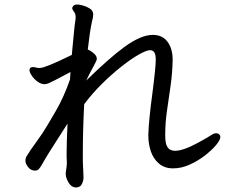

<svg xmlns="http://www.w3.org/2000/svg" viewBox="-20 -777 1040 853"><path d="M272 -9Q277 -39 277 -53V-59Q276 -68 276 -78V-100Q276 -141 280 -228Q264 -203 243 -170Q192 -92 164 -42Q160 -35 153.5 -27Q147 -19 136 -19Q117 -19 105 -34.5Q93 -50 93 -62Q93 -76 99 -84Q113 -108 141.5 -146.5Q170 -185 191.5 -222Q213 -259 228 -284Q264 -346 291 -424L293 -457Q207 -411 196 -407Q185 -403 179 -403Q162 -403 146.5 -414.5Q131 -426 121 -441Q111 -456 111 -466Q111 -471 115 -476Q120 -479 127 -479Q134 -479 140 -477Q146 -475 154 -475Q162 -475 173 -478Q201 -487 240 -505Q279 -523 299 -533L308 -628Q312 -671 316 -695V-701Q316 -716 308.5 -725Q301 -734 301 -741V-743L302 -745Q307 -757 323 -757Q331 -757 347 -753Q363 -749 378.5 -739.5Q394 -730 394 -713V-710Q394 -701 388 -678Q379 -638 370 -557Q381 -553 393 -543Q410 -530 410 -517Q410 -512 408 -507Q404 -499 399 -489Q376 -447 363 -419Q464 -518 532 -568Q606 -622 659 -622Q702 -622 724.5 -591Q747 -560 747 -513V-510Q746 -454 738 -397L722 -286Q714 -232 714 -177Q714 -142 721.5 -128Q729 -114 739.5 -110.5Q750 -107 757 -107Q794 -107 860 -143Q888 -158 902.5 -167Q917 -176 924.5 -180.5Q932 -185 940 -185Q949 -185 954 -180Q959 -175 959 -169Q959 -155 939.5 -132Q920 -109 889.5 -85.5Q859 -62 822.5 -45.5Q786 -29 748.5 -29Q711 -29 686 -50.5Q661 -72 650 -105Q639 -138 639 -175V-179Q641 -244 657 -362Q672 -478 672 -513Q672 -533 666 -543.5Q660 -554 645.5 -554Q631 -554 596.5 -534.5Q562 -515 519 -481Q476 -447 432.5 -404Q389 -361 354 -314Q348 -197 348 -96V-64Q348 -49 349 -35Q349 -28 350 -16Q351 -4 351 11Q351 26 344 40Q337 56 316 56Q297 55 284.5 34Q272 13 272 -5Z"/></svg>

Font: Moon Stars Kai HW
Style: Bold
Weight: 700
Designer: GuiWonder
Version: Version 1.101